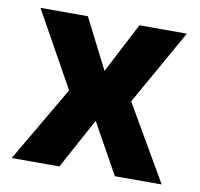

<svg xmlns="http://www.w3.org/2000/svg" viewBox="-65 -598 693 666"><g transform="rotate(10 281.5 -265.0)"><path d="M282.2 -353.5 374 -530.3H541L391.6 -265.6L545.9 0H380.9L282.2 -177.7L185.5 0H17.6L172.9 -265.6L25.4 -530.3H192.4Z"/></g></svg>

Font: Pretendard ExtraBold
Style: Regular
Weight: 800
Designer: Base glyphs from Inter by Rasmus Andersson; Hangeul glyphs from Noto Sans CJK(Source Han Sans) by Jang Soo-young and Kan
Foundry: Kil Hyung-jin
Version: Version 1.309